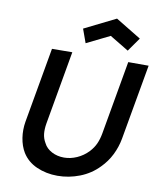

<svg xmlns="http://www.w3.org/2000/svg" viewBox="-106 -1084 982 1183"><g transform="rotate(10 385.5 -493.0)"><path d="M509.5 -890.5 364.5 -819 333.5 -905 529 -1002 688.5 -905 628 -819ZM687.5 -278Q678 -225.5 653.8 -176.5Q629.5 -127.5 590.5 -88.5Q541.5 -37.5 474 -11Q406 15.5 334.5 15.5Q264 15.5 204 -11Q145.5 -37 113.5 -88.5Q102 -107.5 94.2 -129.8Q86.5 -152 82.5 -177.5Q75 -227 83.5 -278L166.5 -749L293.5 -750L212.5 -289.5Q206.5 -253.5 209.5 -224.8Q212.5 -196 228 -170Q236 -153.5 249 -141Q262 -128.5 278.8 -119.8Q295.5 -111 314.8 -106.5Q334 -102 355 -102Q395.5 -102 435.2 -119.5Q475 -137 506.5 -170Q530.5 -196 543.2 -224.5Q556 -253 562.5 -289.5L643.5 -750H771Z"/></g></svg>

Font: Russisch Sans
Style: Bold Italic
Weight: 700
Italic angle: -10°
Designer: Michael Sharanda (font) & Cristiano Sobral (main changes)
Foundry: Michael Sharanda
Version: Version 2.00;September 8, 2020;FontCreator 13.0.0.2681 64-bi